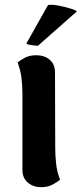

<svg xmlns="http://www.w3.org/2000/svg" viewBox="-20 -761 339 796"><path d="M209 -146Q209 -118 212.5 -83.5Q216 -49 229 -16Q220 -8 199.5 3.5Q179 15 150 15Q118 15 95.5 -4Q73 -23 73 -56V-371Q73 -400 69.5 -434Q66 -468 53 -502Q62 -510 82 -521Q102 -532 130 -532Q164 -532 186 -513.5Q208 -495 208 -461ZM299 -714 137 -571Q125 -572 110 -574Q95 -576 89 -580L179 -740Q195 -743 221.5 -738Q248 -733 271 -726Q294 -719 299 -714Z"/></svg>

Font: Arima Thin
Style: Bold
Weight: 700
Version: Version 1.100